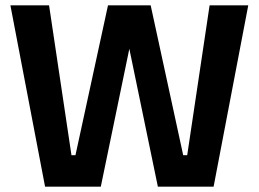

<svg xmlns="http://www.w3.org/2000/svg" viewBox="-20 -700 970 720"><path d="M19 -680 149 0H358L465 -517L572 0H781L911 -680H766L682 -118H667L545 -680H385L263 -118H248L164 -680Z"/></svg>

Font: Online Auction - Bold
Style: Bold
Weight: 500
Designer: Mohamed Mostafa, the designer of Online Auction
Foundry: Kief Type Foundry
Version: ""